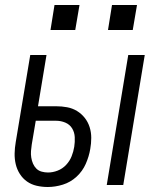

<svg xmlns="http://www.w3.org/2000/svg" viewBox="-20 -740 640 768"><path d="M407 0 493 -520H559L473 0ZM171 8Q148 8 126.5 3Q105 -2 88 -14Q71 -26 59.5 -44Q48 -62 43 -83Q38 -104 38.5 -126.5Q39 -149 43 -172L101 -520H166L132 -315H204Q227 -315 248.5 -311Q270 -307 288 -296Q306 -285 319 -268.5Q332 -252 338.5 -231.5Q345 -211 345 -188.5Q345 -166 341 -144Q336 -114 323 -84.5Q310 -55 286 -33Q262 -11 231.5 -1.5Q201 8 171 8ZM172 -50Q191 -50 210.5 -57.5Q230 -65 244.5 -80.5Q259 -96 266.5 -115Q274 -134 277 -153Q280 -172 279 -191.5Q278 -211 268.5 -226.5Q259 -242 241.5 -249.5Q224 -257 204 -257H123L107 -162Q105 -149 104 -136Q103 -123 105 -110Q107 -97 112 -85.5Q117 -74 125.5 -65.5Q134 -57 146.5 -53.5Q159 -50 172 -50ZM511 -620H412L428 -720H528ZM281 -620H182L198 -720H298Z"/></svg>

Font: Iosevka SS04 Light Extended
Style: Italic
Weight: 300
Width: 7
Italic angle: -9°
Monospace: yes
Designer: Belleve Invis
Foundry: Belleve Invis
Version: Version 19.0.0; ttfautohint (v1.8.4)